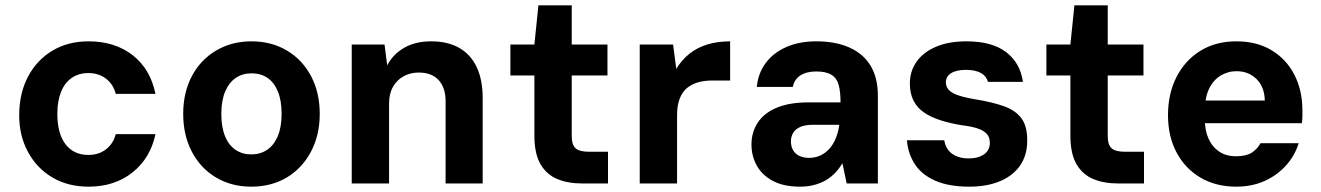

<svg xmlns="http://www.w3.org/2000/svg" viewBox="-20 -688 4952 720"><path d="M312 12Q235 12 176.5 -22.5Q118 -57 85 -118Q52 -179 52 -255Q52 -338 85 -400.5Q118 -463 176.5 -498Q235 -533 312 -533Q411 -533 477.5 -481Q544 -429 563 -336H414Q405 -372 377.5 -393Q350 -414 311 -414Q275 -414 248.5 -395.5Q222 -377 208.5 -342.5Q195 -308 195 -261Q195 -225 202.5 -196.5Q210 -168 225 -148Q240 -128 261.5 -117.5Q283 -107 311 -107Q338 -107 358.5 -116.5Q379 -126 393.5 -143.5Q408 -161 414 -185H563Q544 -95 477 -41.5Q410 12 312 12Z M922 12Q848 12 790 -22.5Q732 -57 699.5 -119Q667 -181 667 -261Q667 -341 699.5 -402.5Q732 -464 790.5 -498.5Q849 -533 923 -533Q998 -533 1056 -498.5Q1114 -464 1146.5 -402.5Q1179 -341 1179 -261Q1179 -181 1146 -119Q1113 -57 1055.5 -22.5Q998 12 922 12ZM922 -109Q956 -109 981.5 -126Q1007 -143 1021.5 -177Q1036 -211 1036 -261Q1036 -311 1022 -345Q1008 -379 983 -396Q958 -413 923 -413Q890 -413 864.5 -396Q839 -379 824.5 -345Q810 -311 810 -261Q810 -211 824 -177Q838 -143 863.5 -126Q889 -109 922 -109Z M1299 0V-521H1422L1432 -443Q1454 -485 1496 -509Q1538 -533 1597 -533Q1659 -533 1702 -508.5Q1745 -484 1767.5 -436.5Q1790 -389 1790 -321V0H1651V-308Q1651 -359 1625 -387.5Q1599 -416 1550 -416Q1520 -416 1494.5 -402.5Q1469 -389 1454 -363Q1439 -337 1439 -300V0Z M2163 0Q2109 0 2069 -17Q2029 -34 2006.5 -73Q1984 -112 1984 -179V-405H1894V-521H1984L1999 -668H2124V-521H2258V-405H2124V-178Q2124 -145 2138.5 -132Q2153 -119 2188 -119H2260V0Z M2379 0V-521H2504L2516 -430Q2537 -464 2566 -487Q2595 -510 2633.5 -521.5Q2672 -533 2718 -533V-386H2649Q2622 -386 2598.5 -379.5Q2575 -373 2557 -358.5Q2539 -344 2529 -318.5Q2519 -293 2519 -256V0Z M2980 12Q2919 12 2878.5 -9.5Q2838 -31 2818 -67Q2798 -103 2798 -146Q2798 -192 2821.5 -228Q2845 -264 2892.5 -284Q2940 -304 3011 -304H3132Q3132 -344 3125 -369.5Q3118 -395 3098 -407.5Q3078 -420 3041 -420Q3005 -420 2982 -405.5Q2959 -391 2953 -362H2818Q2823 -414 2852 -452.5Q2881 -491 2929.5 -512Q2978 -533 3041 -533Q3114 -533 3166 -509.5Q3218 -486 3245 -441Q3272 -396 3272 -330V0H3155L3139 -76Q3128 -57 3112.5 -40.5Q3097 -24 3077.5 -12.5Q3058 -1 3033.5 5.5Q3009 12 2980 12ZM3014 -96Q3037 -96 3056.5 -105Q3076 -114 3090.5 -130.5Q3105 -147 3114 -169Q3123 -191 3127 -217V-220H3027Q2999 -220 2981 -212Q2963 -204 2954.5 -190Q2946 -176 2946 -158Q2946 -138 2954.5 -124Q2963 -110 2978.5 -103Q2994 -96 3014 -96Z M3615 12Q3538 12 3487 -10.5Q3436 -33 3410.5 -72.5Q3385 -112 3381 -162H3521Q3524 -143 3534 -128Q3544 -113 3564 -103.5Q3584 -94 3612 -94Q3638 -94 3656 -101.5Q3674 -109 3683 -122Q3692 -135 3692 -151Q3692 -174 3680 -186.5Q3668 -199 3645.5 -206.5Q3623 -214 3589 -218Q3545 -225 3508.5 -236.5Q3472 -248 3446 -265.5Q3420 -283 3406 -310Q3392 -337 3392 -375Q3392 -421 3417 -456.5Q3442 -492 3489.5 -512.5Q3537 -533 3604 -533Q3700 -533 3753 -492.5Q3806 -452 3816 -381H3685Q3679 -403 3658 -414.5Q3637 -426 3602 -426Q3566 -426 3546.5 -413.5Q3527 -401 3527 -379Q3527 -364 3536.5 -352.5Q3546 -341 3568 -332.5Q3590 -324 3629 -317Q3699 -306 3744 -290Q3789 -274 3811 -243.5Q3833 -213 3832 -159Q3832 -106 3805.5 -67.5Q3779 -29 3730 -8.5Q3681 12 3615 12Z M4173 0Q4119 0 4079 -17Q4039 -34 4016.5 -73Q3994 -112 3994 -179V-405H3904V-521H3994L4009 -668H4134V-521H4268V-405H4134V-178Q4134 -145 4148.5 -132Q4163 -119 4198 -119H4270V0Z M4616 12Q4540 12 4482.5 -21.5Q4425 -55 4392.5 -115.5Q4360 -176 4360 -256Q4360 -337 4392 -399.5Q4424 -462 4481.5 -497.5Q4539 -533 4616 -533Q4693 -533 4748.5 -499.5Q4804 -466 4834 -407.5Q4864 -349 4864 -274Q4864 -264 4864 -252Q4864 -240 4862 -226H4460V-311H4723Q4722 -362 4692 -391.5Q4662 -421 4617 -421Q4584 -421 4556.5 -404Q4529 -387 4513.5 -354Q4498 -321 4498 -270V-241Q4498 -199 4512 -168Q4526 -137 4552 -119.5Q4578 -102 4615 -102Q4653 -102 4674 -115.5Q4695 -129 4707 -151H4850Q4836 -105 4803 -68Q4770 -31 4722.5 -9.5Q4675 12 4616 12Z"/></svg>

Font: DM Sans 10pt ExtraBold
Style: Regular
Weight: 800
Version: Version 4.004;gftools[0.9.30]